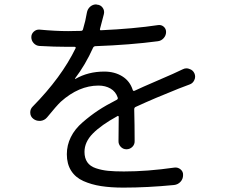

<svg xmlns="http://www.w3.org/2000/svg" viewBox="-20 -812 1040 871"><path d="M590.8 -173.8Q591.8 -157.2 580.6 -146Q569.3 -134.8 553.7 -134.8Q538.1 -134.8 527.3 -146.5Q516.6 -158.2 517.6 -173.8Q518.6 -218.8 518.6 -282.2Q518.6 -284.2 516.6 -285.6Q514.6 -287.1 512.7 -285.2Q439.5 -245.1 401.4 -206.5Q363.3 -168 363.3 -123Q363.3 -94.7 376 -76.2Q388.7 -57.6 415 -48.8Q441.4 -40 470.2 -37.1Q499 -34.2 542 -34.2Q648.4 -34.2 771.5 -51.8Q787.1 -53.7 799.3 -43.5Q811.5 -33.2 810.5 -17.6Q810.5 0 798.8 12.7Q787.1 25.4 769.5 27.3Q648.4 39.1 539.1 39.1Q482.4 39.1 438.5 32.2Q394.5 25.4 358.4 9.3Q322.3 -6.8 302.7 -37.6Q283.2 -68.4 283.2 -112.3Q283.2 -153.3 301.3 -189.9Q319.3 -226.6 355 -257.3Q390.6 -288.1 425.3 -311Q460 -334 509.8 -359.4Q516.6 -363.3 513.7 -370.1Q504.9 -396.5 481.4 -410.2Q458 -423.8 426.8 -423.8Q337.9 -423.8 255.9 -350.6Q236.3 -332 193.4 -279.3Q181.6 -265.6 164.1 -263.7Q161.1 -263.7 158.2 -263.7Q143.6 -263.7 131.8 -272.5Q117.2 -283.2 117.2 -301.8Q117.2 -317.4 127.9 -328.1Q258.8 -460.9 323.2 -593.8Q324.2 -595.7 322.8 -597.7Q321.3 -599.6 318.4 -599.6H285.2Q226.6 -599.6 159.2 -603.5Q143.6 -604.5 132.8 -616.2Q122.1 -627.9 122.1 -643.6Q122.1 -658.2 133.3 -668.5Q144.5 -678.7 159.2 -677.7Q232.4 -670.9 289.1 -670.9Q326.2 -670.9 346.7 -671.9Q354.5 -671.9 356.4 -678.7Q368.2 -717.8 374 -753.9Q377 -771.5 389.6 -782.2Q401.4 -792 416 -792Q418 -792 419.9 -791Q436.5 -790 445.8 -776.9Q455.1 -763.7 451.2 -748Q441.4 -710 433.6 -680.7Q432.6 -678.7 434.1 -676.3Q435.5 -673.8 438.5 -674.8Q586.9 -681.6 697.3 -698.2Q711.9 -700.2 722.7 -690.9Q733.4 -681.6 733.4 -667Q733.4 -651.4 722.7 -639.2Q711.9 -627 696.3 -625Q572.3 -608.4 412.1 -602.5Q405.3 -601.6 402.3 -595.7Q367.2 -517.6 320.3 -456.1Q320.3 -455.1 320.8 -454.1Q321.3 -453.1 322.3 -454.1Q379.9 -487.3 453.1 -487.3Q500 -487.3 534.7 -465.8Q569.3 -444.3 582 -404.3Q584 -397.5 590.8 -400.4Q626 -417 684.1 -441.9Q742.2 -466.8 763.7 -476.6Q785.2 -486.3 809.6 -498Q817.4 -502 826.2 -502Q833 -502 839.8 -499Q855.5 -494.1 862.3 -478.5Q865.2 -471.7 865.2 -463.9Q865.2 -456.1 861.3 -448.2Q854.5 -433.6 839.8 -428.7Q824.2 -422.9 791 -410.2Q682.6 -367.2 595.7 -327.1Q588.9 -324.2 588.9 -316.4Q589.8 -293.9 590.3 -244.1Q590.8 -194.3 590.8 -173.8Z"/></svg>

Font: Gen Jyuu Gothic Regular
Style: Regular
Weight: 400
Designer: [Source Han Sans]
Ryoko NISHIZUKA  (kana & ideographs); Paul D. Hunt (Latin, Greek & Cyrillic); Wenlong ZHANG  (bopomofo
Version: Version 1.002.20150607